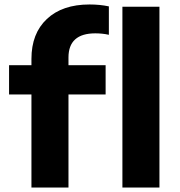

<svg xmlns="http://www.w3.org/2000/svg" viewBox="-20 -838 804 858"><path d="M120.5 0V-416H20.5V-546.5H120.5V-575Q120.5 -688.5 189.5 -753.2Q258.5 -818 380 -818Q426.5 -818 466.5 -809.5V-682.5Q451 -686 435.8 -687.5Q420.5 -689 406 -689Q286 -689 286 -581V-546.5H452V-416H286V0ZM527 0V-808H692.5V0Z"/></svg>

Font: Encode Sans Expanded
Style: Bold
Weight: 700
Width: 7
Designer: Multiple Designers
Foundry: Impallari Type
Version: Version 3.000; ttfautohint (v1.8.3) -l 8 -r 50 -G 200 -x 14 